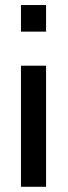

<svg xmlns="http://www.w3.org/2000/svg" viewBox="-20 -548 267 751"><path d="M160.2 182.6H62V-291H160.2ZM160.2 -424.3H62V-528.3H160.2Z"/></svg>

Font: Franco
Style: Regular
Weight: 400
Designer: Google
Version: Version 1.200311; 2013